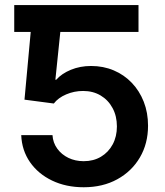

<svg xmlns="http://www.w3.org/2000/svg" viewBox="-20 -748 667 777"><path d="M184.6 -727.5V-618.7H37.6V-727.5ZM318.8 9.8Q247.1 9.8 190.7 -17.3Q134.3 -44.4 101.3 -92Q68.4 -139.6 65.9 -201.2H192.4Q194.3 -170.4 211.7 -146.5Q229 -122.6 256.8 -109.1Q284.7 -95.7 318.8 -95.7Q358.4 -95.7 388.7 -113.8Q418.9 -131.8 436 -163.6Q453.1 -195.3 453.1 -236.3Q453.1 -278.3 435.5 -310.8Q418 -343.3 387.2 -361.6Q356.4 -379.9 316.4 -379.9Q280.3 -379.9 247.8 -366Q215.3 -352.1 197.8 -329.1L79.1 -344.7L114.3 -727.5H540.5V-618.7H224.1L204.1 -425.3H207.5Q229.5 -450.2 266.8 -465.6Q304.2 -481 348.6 -481Q398.4 -481 440.4 -463.1Q482.4 -445.3 513.4 -412.8Q544.4 -380.4 561.8 -336.2Q579.1 -292 579.1 -239.3Q579.1 -167 546.1 -110.8Q513.2 -54.7 454.6 -22.5Q396 9.8 318.8 9.8Z"/></svg>

Font: Inter 17pt SemiBold
Style: Regular
Weight: 600
Version: Version 4.001;git-66647c0bb